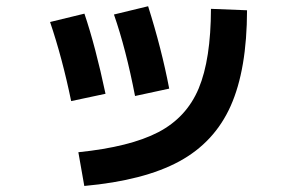

<svg xmlns="http://www.w3.org/2000/svg" viewBox="-20 -596 978 630"><path d="M672.2 -567 790.6 -562.3Q790.2 -368.3 737.1 -248.8Q683.9 -129.3 568.3 -66.5Q452.7 -3.7 256.6 14.2L237.1 -96.5Q406.7 -113.9 499.5 -162.3Q592.2 -210.7 632 -305.9Q671.8 -401.1 672.2 -567ZM144.3 -523.8 257 -551.2Q293.1 -444.5 326.2 -288.3L213.5 -264.3Q184.6 -404.8 144.3 -523.8ZM353.9 -548.4 466 -575.5Q510.4 -435.1 535.2 -305.2L423.1 -281Q393.4 -434.9 353.9 -548.4Z"/></svg>

Font: WEMIX Pretendard Variable
Style: Regular
Weight: 400
Designer: Base glyphs from Inter by Rasmus Andersson; Hangeul glyphs from Noto Sans CJK(Source Han Sans) by Jang Soo-young and Kan
Foundry: Kil Hyung-jin
Version: Version 1.000;Glyphs 3.2 (3208)